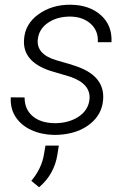

<svg xmlns="http://www.w3.org/2000/svg" viewBox="-20 -558 536 808"><path d="M22.5 0ZM356.4 -137.7Q364.3 -205.1 274.4 -235.4L190.4 -260.3Q74.7 -299.3 81.1 -390.6Q84.5 -456.5 141.8 -497.8Q199.2 -539.1 278.3 -538.1Q356 -537.1 404.3 -494.4Q452.6 -451.7 449.2 -380.4H391.6Q394.5 -427.7 362.1 -457.5Q329.6 -487.3 275.9 -488.3Q220.2 -488.3 182.1 -462.2Q144 -436 139.2 -393.1Q131.8 -330.1 216.3 -304.7L277.3 -287.1L310.1 -275.9Q420.4 -234.4 414.1 -140.6Q410.2 -77.1 359.1 -36.4Q308.1 4.4 227.5 9.3L207.5 9.8Q154.3 8.8 111.3 -11Q68.4 -30.8 45.4 -66.4Q22.5 -102.1 25.4 -148.4L83.5 -147.9Q83.5 -98.1 117.2 -69.3Q150.9 -40.5 210 -39.6Q268.6 -39.6 309.6 -66.2Q350.6 -92.8 356.4 -137.7ZM144.5 230 111.8 203.1Q154.8 151.4 164.6 93.8L171.4 54.7H227.5L221.7 91.8Q208.5 175.8 144.5 230Z"/></svg>

Font: Roboto Light
Style: Italic
Weight: 300
Italic angle: -12°
Designer: Google
Version: Version 2.134; 2016; ttfautohint (v1.6)